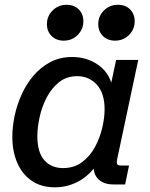

<svg xmlns="http://www.w3.org/2000/svg" viewBox="-20 -781 636 813"><path d="M212.9 12.2Q154.8 12.2 114.5 -15.4Q74.2 -43 53.2 -91.3Q32.2 -139.6 32.2 -202.1Q32.2 -243.7 41.7 -289.6Q51.3 -335.4 71.3 -380.1Q91.3 -424.8 121.6 -460.4Q151.9 -496.1 192.6 -517.8Q233.4 -539.6 285.2 -539.6Q347.2 -539.6 393.8 -507.6Q440.4 -475.6 454.1 -420.4L446.8 -410.6L471.7 -527.3H565.4L476.1 -106.9Q473.1 -92.3 476.1 -86.2Q479 -80.1 493.7 -80.1H526.4L509.8 0H460Q415.5 0 393.1 -25.9Q370.6 -51.8 378.9 -93.3L383.3 -115.7L403.3 -106Q368.2 -44.9 318.4 -16.4Q268.6 12.2 212.9 12.2ZM247.1 -69.3Q293.9 -69.3 327.6 -94.5Q361.3 -119.6 382.3 -158.7Q403.3 -197.8 413.1 -240.2Q422.9 -282.7 422.9 -317.4Q422.9 -387.2 389.6 -422.9Q356.4 -458.5 307.1 -458.5Q262.2 -458.5 230.2 -433.1Q198.2 -407.7 177.7 -368.2Q157.2 -328.6 147.7 -284.9Q138.2 -241.2 138.2 -204.1Q138.2 -136.2 167.5 -102.8Q196.8 -69.3 247.1 -69.3ZM250 -608.9Q217.8 -608.9 198.2 -628.7Q178.7 -648.4 178.7 -678.7Q178.7 -712.9 202.9 -736.8Q227.1 -760.7 262.2 -760.7Q294.4 -760.7 313.7 -741Q333 -721.2 333 -690.9Q333 -657.2 309.1 -633.1Q285.2 -608.9 250 -608.9ZM467.3 -608.9Q435.1 -608.9 415.5 -628.7Q396 -648.4 396 -678.7Q396 -712.9 420.2 -736.8Q444.3 -760.7 479.5 -760.7Q511.7 -760.7 531 -741Q550.3 -721.2 550.3 -690.9Q550.3 -657.2 526.4 -633.1Q502.4 -608.9 467.3 -608.9Z"/></svg>

Font: Schibsted Grotesk Medium
Style: Italic
Weight: 500
Italic angle: -12°
Designer: Bakken & Baeck AS, Henrik Kongsvoll
Foundry: Schibsted ASA
Version: Version 1.100;gftools[0.9.25]